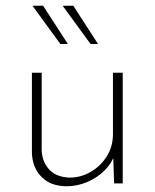

<svg xmlns="http://www.w3.org/2000/svg" viewBox="-20 -638 538 668"><path d="M212 10Q157 10 125 -22Q93 -54 91 -106V-385H125V-114Q127 -75 151 -48.5Q175 -22 222 -20Q261 -20 295.5 -40Q330 -60 351.5 -94Q373 -128 373 -172V-385H407V0H377L373 -120L379 -101Q369 -70 344 -45Q319 -20 284 -5Q249 10 212 10ZM93 -618H130L216 -485H190ZM198 -618H235L321 -485H295Z"/></svg>

Font: Josefin Sans ExtraLight
Style: Regular
Weight: 250
Designer: Santiago Orozco
Foundry: Typemade
Version: Version 2.000